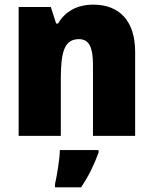

<svg xmlns="http://www.w3.org/2000/svg" viewBox="-20 -583 658 824"><path d="M381 -563C310 -563 260 -534 229 -482H221L198 -553H60V0H241V-246C241 -362 257 -415 319 -415C364 -415 379 -377 379 -304V0H560V-360C560 -497 489 -563 381 -563ZM403 72V61H237C236 100 225 168 216 207V221H328C362 170 383 126 403 72Z"/></svg>

Font: Noto Sans Telugu SemiCondensed Black
Style: Regular
Weight: 900
Width: 4
Designer: Jelle Bosma - Monotype Design Team
Foundry: Monotype Imaging Inc.
Version: Version 2.005